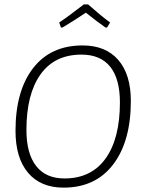

<svg xmlns="http://www.w3.org/2000/svg" viewBox="-20 -853 645 879"><path d="M259 -727 251 -750Q289 -775 364 -833H383Q443 -780 484 -750L470 -727H463Q431 -749 373 -795Q320 -759 266 -727ZM358 -645Q464 -645 521.5 -578.5Q579 -512 579 -391Q579 -206 498 -100Q417 6 271 6Q166 6 108.5 -62Q51 -130 51 -254Q51 -437 131.5 -541Q212 -645 358 -645ZM353 -603Q230 -603 165.5 -512.5Q101 -422 101 -258Q101 -150 145.5 -93Q190 -36 275 -36Q398 -36 463.5 -127.5Q529 -219 529 -384Q529 -492 484.5 -547.5Q440 -603 353 -603Z"/></svg>

Font: Alegreya Sans SC Light
Style: Italic
Weight: 300
Italic angle: -7°
Designer: Juan Pablo del Peral
Foundry: Huerta Tipografica
Version: Version 2.007